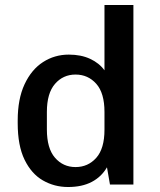

<svg xmlns="http://www.w3.org/2000/svg" viewBox="-20 -740 640 770"><path d="M253 10Q198 10 152 -16.5Q106 -43 78.5 -99.5Q51 -156 51 -246V-257Q51 -343 78.5 -402Q106 -461 152.5 -491Q199 -521 256 -521Q305 -521 341.5 -504Q378 -487 399 -458V-720H515V0H421L409 -69Q387 -31 348 -10.5Q309 10 253 10ZM283 -70Q333 -70 366 -107Q399 -144 399 -220V-291Q399 -367 366 -404Q333 -441 283 -441Q233 -441 200.5 -403.5Q168 -366 168 -291V-221Q168 -145 200.5 -107.5Q233 -70 283 -70Z"/></svg>

Font: Chivo Mono Medium
Style: Regular
Weight: 500
Monospace: yes
Designer: Hector Gatti
Foundry: Omnibus-Type
Version: Version 1.008